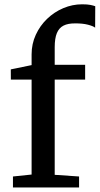

<svg xmlns="http://www.w3.org/2000/svg" viewBox="-20 -849 452 870"><path d="M38.7 0.4V-49.3L123.2 -58.1V-488.4H29.2L28.9 -534.6L123.2 -554V-602.7Q123.2 -650.1 142.2 -691.4Q161.2 -732.7 193.5 -763.7Q225.8 -794.7 266.9 -812.1Q308 -829.5 352.1 -829.5Q376.3 -829.5 389.7 -826.7Q403.1 -823.9 411.6 -820.8L411.1 -723.6Q402.1 -731 377.9 -737.2Q353.6 -743.3 320.2 -743Q288.2 -743.3 267.9 -733Q247.6 -722.7 237.7 -699Q227.9 -675.3 227.9 -635.1V-555.3H365.8V-488.4H227.9V-56.8L338.3 -49.3V0.4Z"/></svg>

Font: Merriweather Light
Style: Regular
Weight: 300
Designer: Eben Sorkin
Foundry: Eben Sorkin
Version: Version 2.100